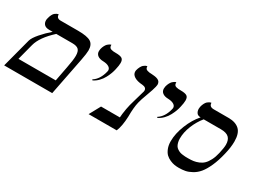

<svg xmlns="http://www.w3.org/2000/svg" viewBox="-56 -1025 1991 1502"><g transform="rotate(30 939.5 -274.0)"><path d="M360.8 -417H215.8Q116.2 -326.2 95.2 -246.1L57.1 -100.1H394L418.9 -231Q434.1 -306.6 434.1 -344.2Q434.1 -385.3 417.2 -401.1Q400.4 -417 360.8 -417ZM419.9 0H-14.2L55.2 -263.2Q63 -292 101.1 -335.9Q139.2 -379.9 183.1 -417H150.9Q122.1 -417 107.4 -431.2Q92.8 -445.3 92.8 -470.2Q92.8 -478.5 96.2 -490.2Q100.6 -509.3 108.2 -523.7Q115.7 -538.1 123.8 -544.4Q131.8 -550.8 139.2 -554.4Q146.5 -558.1 151.4 -558.6L155.8 -559.1Q155.8 -523.9 193.8 -523.9H351.1Q433.6 -523.9 466.3 -503.7Q499 -483.4 499 -430.2Q499 -403.8 486.8 -340.8Z M642.1 -243.2 637.7 -250Q689.9 -282.7 709 -360.8Q710.9 -368.7 710.9 -372.1Q710.9 -391.1 692.9 -402.3Q674.8 -413.6 643.1 -415Q608.9 -415.5 590.3 -429.4Q571.8 -443.4 571.8 -467.8Q571.8 -473.1 573.7 -486.8Q578.1 -505.4 585.9 -519.8Q593.8 -534.2 601.3 -541.3Q608.9 -548.3 616 -552.7Q623 -557.1 627.4 -558.1L631.8 -559.1V-554.2Q631.8 -542.5 637 -535.2Q642.1 -527.8 653.1 -525.1Q664.1 -522.5 671.9 -521.7Q679.7 -521 693.8 -521Q733.4 -521 749.5 -510.7Q765.6 -500.5 765.6 -471.2Q765.6 -448.2 756.8 -411.1Q752.9 -392.1 745.4 -371.3Q737.8 -350.6 724.6 -325.2Q711.4 -299.8 689.9 -277.6Q668.5 -255.4 642.1 -243.2Z M1039.6 -272Q1027.3 -221.2 1027.3 -139.2Q1023.9 -50.3 1002.4 0H748.5L803.2 -100.1H973.1Q974.1 -126 983.4 -181.2Q988.3 -212.9 1008.8 -281Q1029.3 -349.1 1034.2 -369.1Q1035.2 -373 1035.2 -377.9Q1035.2 -405.8 997.6 -409.2Q950.2 -412.1 923.8 -428.7Q897.5 -445.3 897.5 -471.2Q897.5 -479 898.4 -481.9Q903.3 -502 911.4 -516.8Q919.4 -531.7 927.5 -538.6Q935.5 -545.4 942.9 -549.3Q950.2 -553.2 954.6 -553.7L959.5 -554.2Q959 -542.5 963.6 -534.9Q968.3 -527.3 979 -523.9Q989.7 -520.5 998.3 -519.5Q1006.8 -518.6 1021.5 -518.1Q1038.6 -517.1 1050.8 -515.1Q1063 -513.2 1075.4 -508.1Q1087.9 -502.9 1094.2 -492.9Q1100.6 -482.9 1100.6 -467.8Q1100.6 -461.9 1097.2 -448.2Q1090.8 -419.9 1068.6 -360.6Q1046.4 -301.3 1039.6 -272Z M1228.5 -243.2 1224.1 -250Q1276.4 -282.7 1295.4 -360.8Q1297.4 -368.7 1297.4 -372.1Q1297.4 -391.1 1279.3 -402.3Q1261.2 -413.6 1229.5 -415Q1195.3 -415.5 1176.8 -429.4Q1158.2 -443.4 1158.2 -467.8Q1158.2 -473.1 1160.2 -486.8Q1164.6 -505.4 1172.4 -519.8Q1180.2 -534.2 1187.7 -541.3Q1195.3 -548.3 1202.4 -552.7Q1209.5 -557.1 1213.9 -558.1L1218.3 -559.1V-554.2Q1218.3 -542.5 1223.4 -535.2Q1228.5 -527.8 1239.5 -525.1Q1250.5 -522.5 1258.3 -521.7Q1266.1 -521 1280.3 -521Q1319.8 -521 1335.9 -510.7Q1352.1 -500.5 1352.1 -471.2Q1352.1 -448.2 1343.3 -411.1Q1339.4 -392.1 1331.8 -371.3Q1324.2 -350.6 1311 -325.2Q1297.9 -299.8 1276.4 -277.6Q1254.9 -255.4 1228.5 -243.2Z M1703.6 -415H1548.8Q1510.7 -368.7 1486.3 -308.6Q1461.9 -248.5 1461.9 -191.9Q1461.9 -171.4 1466.6 -155Q1471.2 -138.7 1478 -128.2Q1484.9 -117.7 1496.6 -110.1Q1508.3 -102.5 1518.6 -98.6Q1528.8 -94.7 1543.7 -92.8Q1558.6 -90.8 1568.6 -90.3Q1578.6 -89.8 1593.8 -89.8Q1622.1 -89.8 1643.3 -92.8Q1664.6 -95.7 1688.2 -105.5Q1711.9 -115.2 1729.2 -132.1Q1746.6 -148.9 1762 -178.5Q1777.3 -208 1786.6 -249Q1798.8 -302.2 1798.8 -329.1Q1798.8 -372.6 1776.4 -393.8Q1753.9 -415 1703.6 -415ZM1567.9 11.2Q1548.3 11.2 1529.8 8.3Q1511.2 5.4 1488.5 -4.4Q1465.8 -14.2 1449.5 -29.8Q1433.1 -45.4 1421.9 -73.5Q1410.6 -101.6 1410.6 -138.2Q1410.6 -207.5 1441.9 -285.4Q1473.1 -363.3 1520 -416Q1494.6 -416 1484.1 -431.4Q1473.6 -446.8 1473.6 -467.8Q1473.6 -476.1 1475.6 -485.8Q1480 -504.9 1487.8 -519.5Q1495.6 -534.2 1503.7 -541Q1511.7 -547.9 1519.3 -551.8Q1526.9 -555.7 1531.7 -556.6L1536.6 -557.1Q1536.6 -522 1577.6 -522H1711.9Q1775.4 -522 1809.6 -490.2Q1843.8 -458.5 1843.8 -383.8Q1843.8 -332 1827.6 -266.1Q1811 -195.3 1787.6 -143.6Q1764.2 -91.8 1739.7 -62.5Q1715.3 -33.2 1684.3 -16.1Q1653.3 1 1627 6.1Q1600.6 11.2 1567.9 11.2Z"/></g></svg>

Font: Common Serif News
Style: Italic
Weight: 450
Italic angle: -12°
Designer: Philipp H. Poll, Khaled Hosny
Foundry: Stefan Peev, Context Ltd.
Version: Version 1.026